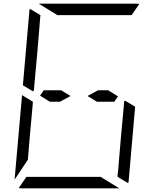

<svg xmlns="http://www.w3.org/2000/svg" viewBox="-20 -1020 856 1040"><path d="M104 -558 139 -959Q139 -966 142 -972L199 -938L198 -928L195 -892L193 -866L182 -735L165 -548L164 -531L159 -525ZM657 -475 712 -442 677 -41Q677 -34 674 -28L617 -62V-70L618 -82L621 -108L623 -134L634 -265L651 -450L652 -469ZM140 -265 131 -155 59 -47 99 -500V-505L158 -469L157 -452ZM250 -469 197 -502 217 -531H311L362 -500L305 -469ZM291 -938 190 -1000H452H720Q730 -1000 734 -998L693 -938H663H477H415ZM525 -62 626 0H364H96Q86 0 82 -2L123 -62H153H339H401ZM511 -531H566L619 -498L599 -469H505L454 -500Z"/></svg>

Font: DSEG14 Modern Mini
Style: Light Italic
Weight: 300
Italic angle: -5°
Designer: Keshikan(Twitter:@keshinomi_88pro)
Version: Version 0.46